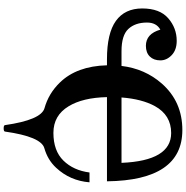

<svg xmlns="http://www.w3.org/2000/svg" viewBox="-4 -779 999 1031"><g transform="rotate(90 495.5 -263.5)"><path d="M503.4 -416.5H854.5Q843.3 -683.1 694.3 -683.1Q598.1 -683.1 549.8 -595.7Q511.7 -525.9 503.4 -416.5ZM561 -2.9Q481.9 -24.9 423.3 -85.4Q335 -175.8 330.6 -338.4H297.9Q158.7 -338.4 92 -386.5Q25.4 -434.6 25.4 -527.8Q25.4 -621.6 77.9 -667.2Q130.4 -712.9 199.2 -712.9Q248 -712.9 276.1 -686Q304.2 -659.2 304.2 -625Q304.2 -589.4 283.4 -568.4Q262.7 -547.4 226.1 -547.4Q161.6 -547.4 139.2 -625Q101.1 -604 101.1 -553.2Q101.1 -490.2 135.3 -453.4Q169.4 -416.5 254.9 -416.5H334Q349.1 -542 428.2 -632.3Q525.4 -743.2 678.2 -743.2Q948.7 -743.2 953.6 -338.4H501.5Q504.4 -208 550.8 -132.3Q600.1 -50.8 693.4 -50.8Q789.6 -50.8 842.3 -104.5Q895 -158.2 906.2 -244.6H959Q950.7 -140.1 880.9 -65.4Q838.9 -20 775.4 -2Q713.9 15.6 686.5 209.5Q685.5 216.3 669.4 216.3Q652.8 216.3 651.9 209.5Q624 15.1 561 -2.9Z"/></g></svg>

Font: Munson
Style: Bold
Weight: 700
Designer: Paul James MIller
Foundry: High-Logic / Made with FontCreator
Version: Version 2.10;May 5, 2019;FontCreator 11.5.0.2430 64-bit